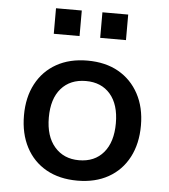

<svg xmlns="http://www.w3.org/2000/svg" viewBox="-52 -760 718 816"><g transform="rotate(5 307.0 -352.0)"><path d="M308 9Q231 9 175 -22.5Q119 -54 88.5 -112Q58 -170 58 -248Q58 -325 88.5 -382.5Q119 -440 175 -471.5Q231 -503 307 -503Q384 -503 439.5 -471.5Q495 -440 526 -382.5Q557 -325 557 -248Q557 -170 526.5 -112Q496 -54 440 -22.5Q384 9 308 9ZM307 -78Q374 -78 412 -123Q450 -168 450 -248Q450 -328 412 -372Q374 -416 308 -416Q241 -416 202.5 -372Q164 -328 164 -248Q164 -168 203 -123Q242 -78 307 -78ZM352 -604V-713H462V-604ZM154 -604V-713H264V-604Z"/></g></svg>

Font: Nunito Sans 9pt SemiBold
Style: Regular
Weight: 600
Version: Version 3.101;gftools[0.9.27]